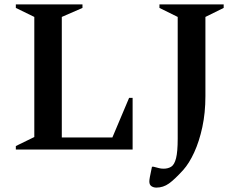

<svg xmlns="http://www.w3.org/2000/svg" viewBox="-20 -680 1093 873"><path d="M52 0V-16L136 -57V-603L52 -644V-660H355V-644L261 -603V-55H491L567 -235H583V0ZM691 173Q678 173 668.5 166.5Q659 160 659 145Q659 138 661.5 124.5Q664 111 671 78H678Q694 82 703 84.5Q712 87 724 87Q744 87 758.5 78Q773 69 780.5 39.5Q788 10 788 -50V-603L705 -644V-660H997V-644L914 -603V-243Q914 -167 900 -102Q886 -37 863 13Q840 63 813 93Q774 136 748 154.5Q722 173 691 173Z"/></svg>

Font: Spectral SC SemiBold
Style: Regular
Weight: 600
Designer: Jean-Baptiste Levee
Foundry: Production Type
Version: Version 2.001